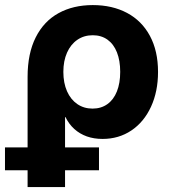

<svg xmlns="http://www.w3.org/2000/svg" viewBox="-61 -547 682 771"><path d="M49.8 -238.3Q49.8 -332.1 82.4 -396.9Q115 -461.7 174 -494.1Q232.9 -526.6 311.7 -526.6Q389.9 -526.6 449.2 -495.1Q508.4 -463.6 541 -403Q573.6 -342.5 573.6 -258.1Q573.6 -179.6 545.4 -118.4Q517.2 -57.1 466.6 -23.1Q415.9 10.9 350.9 10.9Q316.3 10.9 287.7 0.8Q259.2 -9.4 237.5 -28.9Q215.8 -48.4 201.8 -77H200.2V204.1H49.8ZM421.7 -258.4Q421.7 -303.6 408.6 -336.8Q395.5 -369.9 370.7 -387.7Q345.8 -405.5 311.4 -405.5Q276.5 -405.5 249.8 -387.3Q223 -369 208.2 -335.7Q193.4 -302.4 193.4 -258.4Q193.4 -214.1 208.1 -180.6Q222.9 -147.2 249.4 -129.1Q275.9 -110.9 310.6 -110.9Q345.2 -110.9 370.3 -128.9Q395.3 -146.8 408.5 -180Q421.7 -213.2 421.7 -258.4ZM-41 44.9H336.5V136.7H-41Z"/></svg>

Font: Intratopia Thin
Style: Regular
Weight: 100
Designer: Rasmus Andersson
Foundry: rsms
Version: Version 3.000;Glyphs 3.2.3 (3260)